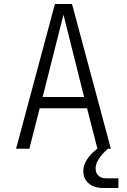

<svg xmlns="http://www.w3.org/2000/svg" viewBox="-20 -750 640 968"><path d="M61 0 257 -730H343L539 0H524Q462 55 462 99Q462 122 476 135.5Q490 149 515 149H577V198H502Q455 198 427.5 175Q400 152 400 113Q400 55 471 -1L419 -204H180L128 0ZM195 -261H404L300 -676Z"/></svg>

Font: Tiny ExtraLight
Style: Regular
Weight: 200
Monospace: yes
Designer: Philipp Nurullin, Konstantin Bulenkov
Foundry: JetBrains
Version: Version 2.251; ttfautohint (v1.8.4.7-5d5b)